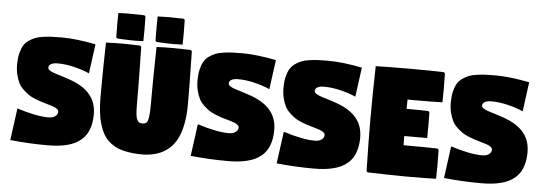

<svg xmlns="http://www.w3.org/2000/svg" viewBox="-50 -900 2974 1056"><g transform="rotate(5 1437.5 -372.5)"><path d="M33.2 -5.9 57.1 -182.4Q165 -148.4 230.2 -148.4Q255.6 -148.4 268.9 -159.1Q282.2 -169.7 282.2 -182.9Q282.2 -187.7 280.3 -191.8Q278.3 -195.8 273.3 -199.3Q268.3 -202.9 263.8 -205.4Q259.3 -208 250.1 -211.1Q241 -214.1 234.9 -215.9Q228.8 -217.8 216.8 -221.2Q195.1 -227.3 183 -231.1Q170.9 -234.9 148.8 -243.9Q126.7 -252.9 113.5 -262.1Q100.3 -271.2 83.4 -287Q66.4 -302.7 57 -321Q47.6 -339.4 40.9 -365.6Q34.2 -391.8 34.2 -423.1Q34.2 -456.5 40.3 -482.4Q46.4 -508.3 56.3 -526.1Q66.2 -543.9 83.5 -556.4Q100.8 -568.8 118 -575.9Q135.3 -583 161.5 -586.8Q187.7 -590.6 210.3 -591.7Q232.9 -592.8 265.6 -592.8Q345.9 -592.8 454.1 -571.3L432.1 -408.9Q394.8 -425.8 346.9 -437.3Q299.1 -448.7 256.1 -448.7Q233.4 -448.7 220.2 -441.5Q207 -434.3 207 -421.1Q207 -417 209.1 -413.3Q211.2 -409.7 216.6 -406.2Q221.9 -402.8 226.8 -400.3Q231.7 -397.7 241.5 -394.3Q251.2 -390.9 257.7 -388.9Q264.2 -387 277.1 -383.1Q337.2 -365 367.7 -350.3Q447.8 -312 469.7 -245.4Q478.5 -218.5 478.5 -186.8Q478.5 -154.1 472 -127.2Q465.6 -100.3 454.2 -80.7Q442.9 -61 425.8 -46Q408.7 -31 388.9 -21.5Q369.1 -12 344.2 -6Q319.3 0 294.1 2.4Q268.8 4.9 239.3 4.9Q137 4.9 33.2 -5.9Z M506.8 -289.3Q506.8 -429.7 510.7 -585.9Q557.1 -588.1 596.2 -588.1Q636.5 -588.1 696.3 -585.9Q700.2 -585.9 703.1 -583Q706.1 -580.1 706.1 -576.2Q710 -392.6 710 -259.8Q710 -227.8 712.2 -207.8Q714.4 -187.7 719.7 -177.4Q725.1 -167 731.7 -163.6Q738.3 -160.2 749 -160.2Q763.4 -160.2 770.8 -166.7Q778.1 -173.3 782.1 -195.2Q786.1 -217 786.1 -260Q786.1 -429.7 790 -585.9Q836.7 -588.1 875.5 -588.1Q915.8 -588.1 975.6 -585.9Q979.5 -585.9 982.4 -583Q985.4 -580.1 985.4 -576.2Q989.3 -392.6 989.3 -289.3Q989.3 -226.6 979.7 -177.7Q970.2 -128.9 952.4 -94.6Q934.6 -60.3 907.6 -37.6Q880.6 -14.9 847.2 -3.7Q813.7 7.6 771.5 9.8Q737.1 9.8 709.5 7Q681.9 4.2 656 -2.4Q630.1 -9 610.4 -20.1Q590.6 -31.2 573.4 -47.7Q556.2 -64.2 544.2 -86.8Q532.2 -109.4 523.6 -138.9Q514.9 -168.5 510.9 -205.9Q506.8 -243.4 506.8 -289.3ZM780.5 -691.2Q780.5 -718.8 781.2 -753.9Q810.3 -755.4 845.9 -755.4Q884.3 -755.4 921.9 -753.9Q925.8 -753.9 928.7 -751Q931.6 -748 931.6 -744.1Q932.4 -704.6 932.4 -673.8Q932.4 -646.5 931.6 -611.3Q902.3 -610.1 882.1 -610.1Q848.1 -610.1 791 -613.3Q786.9 -613.5 784.1 -616.3Q781.2 -619.1 781.2 -623Q780.5 -661.4 780.5 -691.2ZM563.7 -691.2Q563.7 -718.8 564.5 -753.9Q593.5 -755.4 631.1 -755.4Q667.5 -755.4 705.1 -753.9Q709 -753.9 711.9 -751Q714.8 -748 714.8 -744.1Q715.6 -704.6 715.6 -673.8Q715.6 -646.5 714.8 -611.3Q685.5 -610.1 665.3 -610.1Q631.3 -610.1 574.2 -613.3Q570.1 -613.5 567.3 -616.3Q564.5 -619.1 564.5 -623Q563.7 -661.6 563.7 -691.2Z M1029.3 -5.9 1053.2 -182.4Q1161.1 -148.4 1226.3 -148.4Q1251.7 -148.4 1265 -159.1Q1278.3 -169.7 1278.3 -182.9Q1278.3 -187.7 1276.4 -191.8Q1274.4 -195.8 1269.4 -199.3Q1264.4 -202.9 1259.9 -205.4Q1255.4 -208 1246.2 -211.1Q1237.1 -214.1 1231 -215.9Q1224.9 -217.8 1212.9 -221.2Q1191.2 -227.3 1179.1 -231.1Q1167 -234.9 1144.9 -243.9Q1122.8 -252.9 1109.6 -262.1Q1096.4 -271.2 1079.5 -287Q1062.5 -302.7 1053.1 -321Q1043.7 -339.4 1037 -365.6Q1030.3 -391.8 1030.3 -423.1Q1030.3 -456.5 1036.4 -482.4Q1042.5 -508.3 1052.4 -526.1Q1062.3 -543.9 1079.6 -556.4Q1096.9 -568.8 1114.1 -575.9Q1131.3 -583 1157.6 -586.8Q1183.8 -590.6 1206.4 -591.7Q1229 -592.8 1261.7 -592.8Q1342 -592.8 1450.2 -571.3L1428.2 -408.9Q1390.9 -425.8 1343 -437.3Q1295.2 -448.7 1252.2 -448.7Q1229.5 -448.7 1216.3 -441.5Q1203.1 -434.3 1203.1 -421.1Q1203.1 -417 1205.2 -413.3Q1207.3 -409.7 1212.6 -406.2Q1218 -402.8 1222.9 -400.3Q1227.8 -397.7 1237.5 -394.3Q1247.3 -390.9 1253.8 -388.9Q1260.3 -387 1273.2 -383.1Q1333.3 -365 1363.8 -350.3Q1443.8 -312 1465.8 -245.4Q1474.6 -218.5 1474.6 -186.8Q1474.6 -154.1 1468.1 -127.2Q1461.7 -100.3 1450.3 -80.7Q1439 -61 1421.9 -46Q1404.8 -31 1385 -21.5Q1365.2 -12 1340.3 -6Q1315.4 0 1290.2 2.4Q1264.9 4.9 1235.4 4.9Q1133.1 4.9 1029.3 -5.9Z M1503.9 -5.9 1527.8 -182.4Q1635.7 -148.4 1700.9 -148.4Q1726.3 -148.4 1739.6 -159.1Q1752.9 -169.7 1752.9 -182.9Q1752.9 -187.7 1751 -191.8Q1749 -195.8 1744 -199.3Q1739 -202.9 1734.5 -205.4Q1730 -208 1720.8 -211.1Q1711.7 -214.1 1705.6 -215.9Q1699.5 -217.8 1687.5 -221.2Q1665.8 -227.3 1653.7 -231.1Q1641.6 -234.9 1619.5 -243.9Q1597.4 -252.9 1584.2 -262.1Q1571 -271.2 1554.1 -287Q1537.1 -302.7 1527.7 -321Q1518.3 -339.4 1511.6 -365.6Q1504.9 -391.8 1504.9 -423.1Q1504.9 -456.5 1511 -482.4Q1517.1 -508.3 1527 -526.1Q1536.9 -543.9 1554.2 -556.4Q1571.5 -568.8 1588.7 -575.9Q1606 -583 1632.2 -586.8Q1658.4 -590.6 1681 -591.7Q1703.6 -592.8 1736.3 -592.8Q1816.7 -592.8 1924.8 -571.3L1902.8 -408.9Q1865.5 -425.8 1817.6 -437.3Q1769.8 -448.7 1726.8 -448.7Q1704.1 -448.7 1690.9 -441.5Q1677.7 -434.3 1677.7 -421.1Q1677.7 -417 1679.8 -413.3Q1681.9 -409.7 1687.3 -406.2Q1692.6 -402.8 1697.5 -400.3Q1702.4 -397.7 1712.2 -394.3Q1721.9 -390.9 1728.4 -388.9Q1734.9 -387 1747.8 -383.1Q1807.9 -365 1838.4 -350.3Q1918.5 -312 1940.4 -245.4Q1949.2 -218.5 1949.2 -186.8Q1949.2 -154.1 1942.7 -127.2Q1936.3 -100.3 1924.9 -80.7Q1913.6 -61 1896.5 -46Q1879.4 -31 1859.6 -21.5Q1839.8 -12 1814.9 -6Q1790 0 1764.8 2.4Q1739.5 4.9 1710 4.9Q1607.7 4.9 1503.9 -5.9Z M1996.1 -293Q1996.1 -429.7 2000 -585.9Q2046.4 -588.1 2202.6 -588.1Q2313.2 -588.1 2373 -585.9Q2377 -585.9 2379.9 -583Q2382.8 -580.1 2382.8 -576.2Q2383.8 -516.6 2383.8 -491.7Q2383.8 -453.4 2382.8 -419.9Q2341.6 -418 2227.5 -418Q2207 -418 2190.4 -418.2Q2189.9 -384.5 2189.7 -366.9Q2277.1 -366.5 2306.6 -365.2Q2310.5 -365.2 2313.5 -362.3Q2316.4 -359.4 2316.4 -355.5Q2317.1 -315.4 2317.1 -282Q2317.1 -252 2316.4 -216.8H2189.7Q2189.9 -199.7 2190.4 -166H2202.1Q2321.8 -166 2375 -164.1Q2378.9 -164.1 2381.8 -161.1Q2384.8 -158.2 2384.8 -154.3Q2385.7 -94.7 2385.7 -69.8Q2385.7 -31.5 2384.8 2Q2338.4 4.2 2217.3 4.2Q2193.1 4.2 2114.4 2.6Q2035.6 1 2009.8 0Q2005.9 0 2002.9 -2.9Q2000 -5.9 2000 -9.8Q1996.1 -193.4 1996.1 -293Z M2427.7 -5.9 2451.7 -182.4Q2559.6 -148.4 2624.8 -148.4Q2650.1 -148.4 2663.5 -159.1Q2676.8 -169.7 2676.8 -182.9Q2676.8 -187.7 2674.8 -191.8Q2672.9 -195.8 2667.8 -199.3Q2662.8 -202.9 2658.3 -205.4Q2653.8 -208 2644.7 -211.1Q2635.5 -214.1 2629.4 -215.9Q2623.3 -217.8 2611.3 -221.2Q2589.6 -227.3 2577.5 -231.1Q2565.4 -234.9 2543.3 -243.9Q2521.2 -252.9 2508.1 -262.1Q2494.9 -271.2 2477.9 -287Q2460.9 -302.7 2451.5 -321Q2442.1 -339.4 2435.4 -365.6Q2428.7 -391.8 2428.7 -423.1Q2428.7 -456.5 2434.8 -482.4Q2440.9 -508.3 2450.8 -526.1Q2460.7 -543.9 2478 -556.4Q2495.4 -568.8 2512.6 -575.9Q2529.8 -583 2556 -586.8Q2582.3 -590.6 2604.9 -591.7Q2627.4 -592.8 2660.2 -592.8Q2740.5 -592.8 2848.6 -571.3L2826.7 -408.9Q2789.3 -425.8 2741.5 -437.3Q2693.6 -448.7 2650.6 -448.7Q2627.9 -448.7 2614.7 -441.5Q2601.6 -434.3 2601.6 -421.1Q2601.6 -417 2603.6 -413.3Q2605.7 -409.7 2611.1 -406.2Q2616.5 -402.8 2621.3 -400.3Q2626.2 -397.7 2636 -394.3Q2645.8 -390.9 2652.2 -388.9Q2658.7 -387 2671.6 -383.1Q2731.7 -365 2762.2 -350.3Q2842.3 -312 2864.3 -245.4Q2873 -218.5 2873 -186.8Q2873 -154.1 2866.6 -127.2Q2860.1 -100.3 2848.8 -80.7Q2837.4 -61 2820.3 -46Q2803.2 -31 2783.4 -21.5Q2763.7 -12 2738.8 -6Q2713.9 0 2688.6 2.4Q2663.3 4.9 2633.8 4.9Q2531.5 4.9 2427.7 -5.9Z"/></g></svg>

Font: Digitalt
Style: Medium
Weight: 500
Designer: gluk
Foundry: gluk
Version: Version 0.60